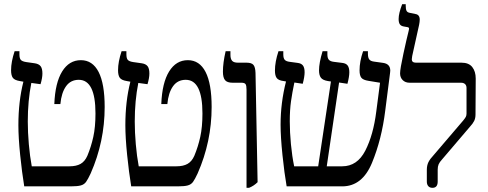

<svg xmlns="http://www.w3.org/2000/svg" viewBox="-20 -892 2335 919"><path d="M481 -380Q481 -214 414 -62Q401 -34 392 -21.5Q383 -9 367 -4.5Q351 0 319 0H96Q85 -67 76.5 -150.5Q68 -234 68 -293Q68 -407 92 -501L75 -504Q50 -508 41.5 -519.5Q33 -531 33 -556Q33 -596 50 -647H73V-632Q73 -613 79.5 -605.5Q86 -598 105 -595L147 -589Q166 -586 174.5 -575Q183 -564 183 -540Q183 -519 174 -489L130 -495Q113 -410 113 -310Q113 -259 118 -201.5Q123 -144 132 -96H313Q345 -96 365.5 -107.5Q386 -119 398 -146Q416 -189 426.5 -236.5Q437 -284 437 -349Q437 -510 357 -510Q318 -510 296 -479Q274 -448 269 -394H240Q244 -496 277.5 -550Q311 -604 367 -604Q423 -604 452 -547.5Q481 -491 481 -380Z M993 -380Q993 -214 926 -62Q913 -34 904 -21.5Q895 -9 879 -4.5Q863 0 831 0H608Q597 -67 588.5 -150.5Q580 -234 580 -293Q580 -407 604 -501L587 -504Q562 -508 553.5 -519.5Q545 -531 545 -556Q545 -596 562 -647H585V-632Q585 -613 591.5 -605.5Q598 -598 617 -595L659 -589Q678 -586 686.5 -575Q695 -564 695 -540Q695 -519 686 -489L642 -495Q625 -410 625 -310Q625 -259 630 -201.5Q635 -144 644 -96H825Q857 -96 877.5 -107.5Q898 -119 910 -146Q928 -189 938.5 -236.5Q949 -284 949 -349Q949 -510 869 -510Q830 -510 808 -479Q786 -448 781 -394H752Q756 -496 789.5 -550Q823 -604 879 -604Q935 -604 964 -547.5Q993 -491 993 -380Z M1160 -463Q1160 -482 1155.5 -489Q1151 -496 1136 -496H1094Q1067 -496 1057 -508.5Q1047 -521 1047 -549Q1047 -591 1060 -647H1083V-629Q1083 -610 1091 -601Q1099 -592 1119 -592H1160Q1184 -592 1193 -581.5Q1202 -571 1203 -543L1213 -20Q1195 -2 1172 7H1160Z M1848 -554Q1848 -547 1847 -543L1824 -363Q1807 -225 1760.5 -112.5Q1714 0 1618 0H1352Q1341 -63 1332 -150Q1323 -237 1323 -295Q1323 -400 1349 -502L1338 -504Q1313 -507 1304.5 -518.5Q1296 -530 1296 -554Q1296 -596 1313 -647H1336V-632Q1336 -613 1343 -605.5Q1350 -598 1367 -596L1404 -591Q1422 -589 1430 -578.5Q1438 -568 1438 -546Q1438 -525 1429 -491L1389 -497Q1379 -450 1373 -408Q1367 -366 1367 -311Q1367 -260 1372.5 -202Q1378 -144 1388 -96H1503L1564 -502L1550 -504Q1525 -508 1516 -520Q1507 -532 1507 -555Q1507 -591 1524 -647H1547V-632Q1547 -614 1554 -606Q1561 -598 1578 -596L1618 -591Q1636 -589 1644 -578.5Q1652 -568 1652 -546Q1652 -525 1643 -491L1603 -497L1544 -96H1618Q1690 -96 1728.5 -171Q1767 -246 1781 -358L1799 -496L1744 -505Q1718 -509 1709.5 -520Q1701 -531 1701 -555Q1701 -598 1718 -647H1741V-635Q1741 -616 1747.5 -607.5Q1754 -599 1771 -597L1814 -591Q1848 -586 1848 -554Z M2023 -23V-79Q2023 -100 2030.5 -115.5Q2038 -131 2056 -150L2197 -315Q2206 -326 2209.5 -332.5Q2213 -339 2213 -349V-471Q2213 -483 2206 -489.5Q2199 -496 2187 -496H1941Q1920 -496 1907.5 -508.5Q1895 -521 1895 -541Q1895 -562 1911 -635.5Q1927 -709 1936 -744Q1938 -752 1938 -754Q1938 -761 1931 -762L1914 -765Q1900 -767 1894 -775.5Q1888 -784 1888 -801Q1888 -828 1905 -872H1922V-864Q1922 -848 1926 -840Q1930 -832 1944 -830L1968 -825Q1989 -822 1989 -798Q1989 -788 1986 -773L1953 -624Q1951 -612 1951 -608Q1951 -592 1971 -592H2189Q2224 -592 2240.5 -571Q2257 -550 2257 -516L2256 -344Q2256 -326 2249.5 -313Q2243 -300 2229 -285L2096 -129Q2084 -116 2079.5 -105.5Q2075 -95 2075 -80V-23Q2075 7 2050 7Q2037 7 2030 -1Q2023 -9 2023 -23Z"/></svg>

Font: Noto Serif Hebrew Narrow
Style: Regular
Weight: 400
Width: 4
Designer: Monotype Design Team
Foundry: Monotype Imaging Inc.
Version: Version 1.000